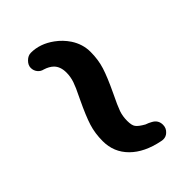

<svg xmlns="http://www.w3.org/2000/svg" viewBox="0 -591 622 622"><g transform="rotate(45 311.5 -279.5)"><path d="M189.5 -265.6Q162.1 -265.6 147 -250.5Q136.2 -239.3 130.4 -220.7Q127.9 -209 118.7 -201.7Q109.4 -194.3 96.9 -194.3Q84.5 -194.3 73.5 -205.3Q62.5 -216.3 62.5 -229.5Q62.5 -271 90.3 -309.1Q106.9 -332 130.4 -347.7Q161.6 -368.2 197.3 -368.2Q232.9 -368.2 263.2 -358.6Q293.5 -349.1 343.8 -325.2Q382.8 -306.2 400.6 -300Q418.5 -293.9 439.2 -293.9Q460 -293.9 468.3 -300.3Q477.5 -306.6 489.3 -327.6Q493.2 -338.9 498 -347.2Q508.3 -367.2 530.3 -367.2Q545.9 -367.2 556.2 -355.5Q564.5 -346.7 564.5 -334.5Q564.5 -330.1 563.5 -325.7Q550.8 -261.7 515.6 -226.6Q480.5 -191.4 429.7 -191.4Q394 -191.4 363.8 -200.9Q333.5 -210.4 283.2 -234.4Q258.3 -246.6 247.6 -251.2Q236.8 -255.9 227.1 -259.3Q208.5 -265.6 189.5 -265.6Z"/></g></svg>

Font: YuPearl-SemiBold
Style: SemiBold
Weight: 600
Designer: Max Yao
Foundry: Max-Everyday
Version: Version 1.011; ttfautohint (v1.8.3)